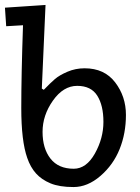

<svg xmlns="http://www.w3.org/2000/svg" viewBox="-34 -752 564 776"><path d="M-9 -646 -14 -721 150 -732 135 -394 143 -389Q170 -417 188 -432.5Q206 -448 238.5 -462Q271 -476 308 -476Q388 -476 431.5 -419Q475 -362 475 -287.5Q475 -213 449.5 -149.5Q424 -86 372 -41Q320 4 263 4Q206 4 170 -11Q134 -26 111.5 -51Q89 -76 76 -114Q52 -182 52 -315.5Q52 -449 59 -650ZM264 -70Q315 -70 349.5 -131.5Q384 -193 384 -259.5Q384 -326 359 -365.5Q334 -405 278 -405Q222 -405 180 -345.5Q138 -286 138 -219Q138 -152 170 -111Q202 -70 264 -70Z"/></svg>

Font: Fresca
Style: Regular
Weight: 400
Designer: Iván Moreno
Foundry: Fontstage
Version: Version 1.001